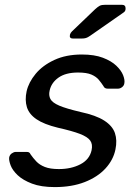

<svg xmlns="http://www.w3.org/2000/svg" viewBox="-20 -752 550 782"><path d="M203.1 10Q147.3 10 110.4 -4.1Q73.4 -18.2 52.2 -38.2Q31 -58.3 23.4 -78.3Q15.9 -98.4 17.3 -110.2Q19.3 -121.2 27.8 -127.2Q36.4 -133.2 44 -133.2H88.8Q93.9 -133.2 97.7 -131.6Q101.6 -129.9 105 -122.6Q114.7 -108.6 127.8 -94.6Q140.9 -80.6 162.7 -72Q184.4 -63.4 219.7 -63.4Q270 -63.4 307.3 -82.8Q344.7 -102.2 353 -140.1Q358.3 -164.6 347.3 -179.7Q336.4 -194.8 305.1 -206.8Q273.7 -218.8 215.9 -231.8Q158.9 -245.7 128.7 -266.3Q98.4 -286.9 89.5 -315.7Q80.7 -344.4 88.4 -380.1Q96.6 -416.6 125.1 -451.2Q153.6 -485.7 201.3 -507.8Q249.1 -530 313.2 -530Q364.7 -530 399.1 -516.8Q433.6 -503.6 453.6 -484.5Q473.7 -465.3 481.3 -446Q488.9 -426.7 486.6 -413.8Q485.6 -403.6 477.5 -397.3Q469.4 -390.9 460.4 -390.9H418.6Q411.7 -390.9 407.5 -393.7Q403.3 -396.6 401.3 -401.4Q392.9 -414.4 382.2 -427.2Q371.5 -440 352.3 -448.3Q333 -456.6 297.7 -456.6Q247.6 -456.6 218.3 -435.9Q188.9 -415.1 182.1 -382.9Q177.6 -363.6 185.4 -348.7Q193.1 -333.9 221.5 -321.7Q249.9 -309.6 308.1 -295.9Q370.7 -282.6 404.5 -260.9Q438.2 -239.2 448.1 -209.9Q458 -180.6 450.2 -143.3Q441.6 -100.9 409.6 -65.9Q377.5 -31 325.1 -10.5Q272.7 10 203.1 10ZM277.2 -595Q261.2 -595 265 -611Q267 -618.2 273 -624L367.3 -714.3Q378.9 -724.9 386.5 -728.7Q394.1 -732.5 408.3 -732.5H476.5Q492.1 -732.5 491.5 -716.6Q491.3 -706.3 483.5 -701.3L347.2 -606.3Q337.2 -599.3 330.1 -597.2Q322.9 -595 311.8 -595Z"/></svg>

Font: Rubik Light
Style: Italic
Weight: 300
Italic angle: -12°
Designer: Hubert and Fischer
Foundry: Hubert and Fischer
Version: Version 2.300;gftools[0.9.30]